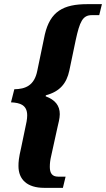

<svg xmlns="http://www.w3.org/2000/svg" viewBox="-20 -780 511 925"><path d="M193 125H283L296 71H260C231 71 220 54 220 24C220 7 222 -9 226 -26L257 -167C261 -184 268 -210 268 -230C268 -271 246 -299 200 -316L201 -321C269 -339 301 -379 314 -440L345 -588C364 -675 378 -707 422 -707H458L471 -760H401C285 -760 222 -725 196 -614L160 -441C146 -367 102 -351 49 -350L33 -287C77 -285 111 -274 111 -224C111 -216 110 -205 108 -194L82 -69C70 -18 69 1 69 20C69 85 111 125 193 125Z"/></svg>

Font: Noto Serif Condensed Extra
Style: Italic
Weight: 800
Width: 3
Italic angle: -12°
Designer: Monotype Design Team
Foundry: Monotype Imaging Inc.
Version: Version 1.901